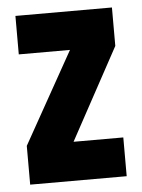

<svg xmlns="http://www.w3.org/2000/svg" viewBox="-45 -594 467 631"><g transform="rotate(-5 188.5 -278.5)"><path d="M29.3 0V-127.9L198.2 -429.7H29.3V-556.6H347.7V-429.7L183.6 -127.9H347.7V0Z"/></g></svg>

Font: Post No Bills Colombo
Style: ExtraBold
Weight: 900
Designer: Kosala Senevirathne, Siva Puranthara, Lasantha Premarathna, Tharique Azeez
Foundry: Mooniak
Version: Version 1.220 ; ttfautohint (v1.5)